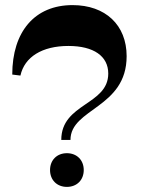

<svg xmlns="http://www.w3.org/2000/svg" viewBox="-20 -728 560 752"><path d="M220 -180H256C256 -304 476 -304 476 -508C476 -630 393 -708 264 -708C116 -708 28 -604 28 -436L60 -432C76 -505 145 -548 248 -548C347 -548 404 -508 404 -440C404 -316 220 -324 220 -180ZM176 -62C176 -23 203 4 242 4C281 4 308 -23 308 -62C308 -101 281 -128 242 -128C203 -128 176 -101 176 -62Z"/></svg>

Font: Ribes
Style: Bold
Weight: 900
Designer: Luigi Gorlero
Foundry: Collletttivo
Version: Version 2.100;Glyphs 3.1.2 (3151)